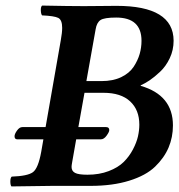

<svg xmlns="http://www.w3.org/2000/svg" viewBox="-20 -667 643 689"><path d="M323.2 -562 290 -376H344.2Q385.3 -376 414.8 -390.1Q444.3 -404.3 459.5 -427.2Q474.6 -450.2 481.2 -473.4Q487.8 -496.6 487.8 -520.5Q487.8 -604 397 -604Q354 -604 340.6 -595Q327.1 -585.9 323.2 -562ZM280.8 -645Q304.7 -645 341.3 -645.5Q377.9 -646 397.9 -646Q602.5 -646 603 -521Q603 -487.3 589.1 -458Q575.2 -428.7 554.2 -409.2Q533.2 -389.6 516.4 -378.4Q499.5 -367.2 484.9 -360.8V-358.9Q600.6 -325.7 600.6 -216.8Q600.6 -174.8 585 -137.7Q569.3 -100.6 536.4 -68.8Q503.4 -37.1 443.8 -18.6Q384.3 0 305.2 0H168Q69.8 1 21 2Q17.1 -2.9 17.1 -15.9Q17.1 -28.8 22 -33.2Q79.1 -35.2 98.1 -49.1Q117.2 -63 127.9 -122.1L135.7 -167H42Q32.2 -167 32.2 -178.2Q32.2 -186 41 -198.5Q49.8 -210.9 60.1 -210.9H143.6L198.2 -522.9Q203.1 -549.8 203.1 -566.9Q203.1 -595.7 189 -602.8Q174.8 -609.9 130.9 -611.8Q127 -616.7 126.5 -629.4Q126 -642.1 130.9 -647Q231 -645 280.8 -645ZM253.4 -167 238.8 -84Q236.8 -73.2 236.8 -67.9Q236.8 -53.2 249.3 -46.6Q261.7 -40 293.9 -40Q336.4 -40 370.1 -53Q403.8 -65.9 423.8 -85.7Q443.8 -105.5 457 -130.6Q470.2 -155.8 475.1 -177.7Q480 -199.7 480 -219.7Q480 -272.5 447 -303.2Q414.1 -334 351.1 -334H283.2L261.2 -210.9H360.8Q372.1 -210.9 372.1 -200.2Q372.1 -193.4 362.5 -180.2Q353 -167 341.8 -167Z"/></svg>

Font: Linux Libertine
Style: Semibold Italic
Weight: 600
Italic angle: -11.5°
Designer: Philipp H. Poll
Foundry: Philipp H. Poll
Version: Version 5.1.2 ; ttfautohint (v0.9)